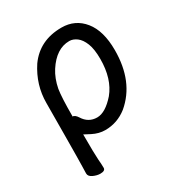

<svg xmlns="http://www.w3.org/2000/svg" viewBox="-164 -599 827 893"><g transform="rotate(-30 250.0 -152.5)"><path d="M115.2 187Q98.1 187 78.1 178Q58.1 168.9 58.1 152.8Q58.1 141.1 59.1 115Q60.1 88.9 61 -53.5Q62 -195.8 62 -223.1Q62 -319.8 117.2 -403.8Q180.2 -492.2 297.9 -492.2Q371.1 -492.2 416 -436.5Q460.9 -380.9 460.9 -277.8Q460.9 -107.9 354 -18.1Q301.8 22.9 236.8 22.9Q203.1 22.9 169.9 5.9L137.2 -11.2Q137.2 96.2 139.6 125Q142.1 153.8 142.1 170.9Q142.1 187 115.2 187ZM233.9 -46.9Q277.8 -46.9 329.1 -105Q381.8 -168.9 381.8 -275.9Q381.8 -328.1 369.4 -359.6Q356.9 -391.1 337.4 -405.5Q317.9 -419.9 297.9 -419.9Q228 -419.9 176.8 -340.8Q152.8 -303.2 143.1 -252.9Q136.2 -210 136.2 -108.9H132.8Q148.9 -108.9 161.1 -88.9Q187 -46.9 233.9 -46.9Z"/></g></svg>

Font: LXGW WenKai Mono GB Screen
Style: Regular
Weight: 400
Monospace: yes
Designer: LXGW / Fontworks Inc.
Foundry: LXGW / Fontworks Inc.
Version: Version 1.510;January 18,2025